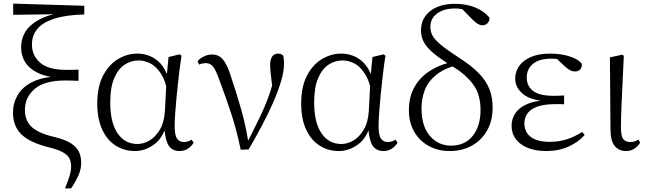

<svg xmlns="http://www.w3.org/2000/svg" viewBox="-20 -823 3589 1064"><path d="M340 221Q356 183 365 153.5Q374 124 374 99Q374 76 366 57.5Q358 39 332 23Q306 7 253 -6Q147 -32 99.5 -77.5Q52 -123 52 -199Q52 -251 77.5 -295.5Q103 -340 158 -368Q201 -390 262 -397Q216 -405 184 -422Q139 -445 118 -481Q97 -517 97 -559Q97 -638 156 -687Q203 -726 277 -744L53 -741V-803L447 -791V-743Q342 -740 278 -718.5Q214 -697 185.5 -661Q157 -625 157 -577Q157 -515 202.5 -475.5Q248 -436 345 -436H378Q399 -436 415 -437V-375Q394 -376 374.5 -376.5Q355 -377 342 -377Q227 -377 172.5 -330.5Q118 -284 118 -213Q118 -156 154.5 -120.5Q191 -85 281 -64Q343 -49 374.5 -28Q406 -7 418 19.5Q430 46 430 79Q430 113 416 146Q402 179 374 221Z M728 14Q668 14 620.5 -16.5Q573 -47 546 -106Q519 -165 519 -249Q519 -342 551 -403.5Q583 -465 634 -495.5Q685 -526 740 -526Q806 -526 855 -485Q885 -460 905 -413L914 -507L976 -522L986 -514Q978 -464 971.5 -407.5Q965 -351 959.5 -296.5Q954 -242 951 -197.5Q948 -153 948 -125Q948 -74 961 -55Q974 -36 999 -36Q1012 -36 1022 -39.5Q1032 -43 1042 -49L1053 -32Q1041 -12 1021 1Q1001 14 975 14Q935 14 914 -17Q898 -43 892 -100Q869 -45 829 -19Q781 14 728 14ZM901 -346Q890 -386 873 -413Q847 -454 814.5 -471Q782 -488 747 -488Q706 -488 670.5 -464.5Q635 -441 613 -390Q591 -339 591 -255Q591 -144 631.5 -84.5Q672 -25 742 -25Q775 -25 808 -44Q841 -63 865.5 -104Q890 -145 894 -210Z M1314 7Q1291 -104 1259.5 -199Q1228 -294 1197 -376Q1177 -433 1161.5 -453Q1146 -473 1122 -473Q1099 -473 1083 -465L1075 -484Q1090 -501 1111.5 -511Q1133 -521 1154 -521Q1181 -521 1199 -508.5Q1217 -496 1232.5 -467.5Q1248 -439 1262 -392Q1290 -310 1317 -215Q1341 -130 1355 -43Q1380 -91 1400 -133Q1423 -179 1442.5 -223Q1462 -267 1478 -316Q1483 -332 1488 -349Q1484 -378 1482 -399Q1477 -437 1477 -462Q1477 -494 1488.5 -510Q1500 -526 1521 -526Q1532 -526 1538.5 -522.5Q1545 -519 1550 -514Q1552 -503 1553 -492.5Q1554 -482 1554 -469Q1554 -428 1537.5 -372.5Q1521 -317 1493 -253.5Q1465 -190 1430 -124Q1395 -58 1358 5Z M1858 14Q1798 14 1750.5 -16.5Q1703 -47 1676 -106Q1649 -165 1649 -249Q1649 -342 1681 -403.5Q1713 -465 1764 -495.5Q1815 -526 1870 -526Q1936 -526 1985 -485Q2015 -460 2035 -413L2044 -507L2106 -522L2116 -514Q2108 -464 2101.5 -407.5Q2095 -351 2089.5 -296.5Q2084 -242 2081 -197.5Q2078 -153 2078 -125Q2078 -74 2091 -55Q2104 -36 2129 -36Q2142 -36 2152 -39.5Q2162 -43 2172 -49L2183 -32Q2171 -12 2151 1Q2131 14 2105 14Q2065 14 2044 -17Q2028 -43 2022 -100Q1999 -45 1959 -19Q1911 14 1858 14ZM2031 -346Q2020 -386 2003 -413Q1977 -454 1944.5 -471Q1912 -488 1877 -488Q1836 -488 1800.5 -464.5Q1765 -441 1743 -390Q1721 -339 1721 -255Q1721 -144 1761.5 -84.5Q1802 -25 1872 -25Q1905 -25 1938 -44Q1971 -63 1995.5 -104Q2020 -145 2024 -210Z M2472 14Q2406 14 2354.5 -15Q2303 -44 2274.5 -94.5Q2246 -145 2246 -212Q2246 -288 2278 -343Q2310 -398 2365 -432Q2408 -459 2459 -473Q2409 -505 2379 -531Q2342 -563 2327.5 -592Q2313 -621 2313 -655Q2313 -700 2336.5 -733Q2360 -766 2402 -784Q2444 -802 2501 -802Q2563 -802 2613.5 -781.5Q2664 -761 2693 -724Q2693 -707 2682 -695Q2671 -683 2654 -683Q2640 -683 2625.5 -692Q2611 -701 2594 -719L2542 -772Q2523 -776 2502 -776Q2440 -776 2402.5 -748.5Q2365 -721 2365 -674Q2365 -648 2377 -625.5Q2389 -603 2424 -574Q2459 -545 2527 -501Q2594 -458 2634 -416.5Q2674 -375 2692 -329.5Q2710 -284 2710 -226Q2710 -155 2680 -101Q2650 -47 2596 -16.5Q2542 14 2472 14ZM2488 -455Q2432 -437 2396 -407Q2353 -372 2334.5 -325Q2316 -278 2316 -222Q2316 -123 2362.5 -69.5Q2409 -16 2479 -16Q2557 -16 2600 -70.5Q2643 -125 2643 -214Q2643 -302 2600 -358Q2558 -413 2488 -455Z M3007 14Q2949 14 2906 -3Q2863 -20 2839 -51.5Q2815 -83 2815 -126Q2815 -165 2836.5 -196.5Q2858 -228 2905 -248Q2934 -260 2975 -265Q2914 -274 2881 -300Q2835 -336 2835 -388Q2835 -425 2856.5 -456.5Q2878 -488 2921.5 -507Q2965 -526 3031 -526Q3065 -526 3098 -520Q3131 -514 3159 -502Q3187 -490 3204 -470Q3206 -450 3195.5 -438.5Q3185 -427 3168 -427Q3152 -427 3140.5 -433Q3129 -439 3110 -455L3067 -496Q3052 -498 3036 -498Q2968 -498 2933.5 -469Q2899 -440 2899 -393Q2899 -347 2933.5 -319.5Q2968 -292 3051 -292Q3063 -292 3075.5 -292.5Q3088 -293 3106 -294V-245Q3087 -246 3079 -246H3061Q2994 -246 2956 -231.5Q2918 -217 2902 -193Q2886 -169 2886 -140Q2886 -91 2921.5 -64Q2957 -37 3028 -37Q3077 -37 3122 -51.5Q3167 -66 3206 -92L3220 -75Q3186 -36 3131.5 -11Q3077 14 3007 14Z M3449 14Q3410 14 3386.5 -14Q3363 -42 3363 -110L3360 -505L3428 -520L3437 -514Q3433 -427 3430 -364.5Q3427 -302 3425 -257.5Q3423 -213 3422 -179Q3421 -145 3421 -116Q3421 -67 3434.5 -51.5Q3448 -36 3472 -36Q3487 -36 3498 -40Q3509 -44 3519 -49L3527 -32Q3518 -15 3497.5 -0.5Q3477 14 3449 14Z"/></svg>

Font: Early Summer Mincho Light
Style: Regular
Weight: 300
Designer: GuiWonder
Version: Version 1.002